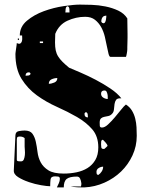

<svg xmlns="http://www.w3.org/2000/svg" viewBox="-20 -787 652 834"><path d="M460 -540Q455 -540 451.5 -553Q448 -566 444.5 -585Q441 -604 435.5 -627Q430 -650 419.5 -669Q409 -688 392.5 -701Q376 -714 350 -714Q310 -714 273 -697Q236 -680 220 -640L219 -603Q219 -583 222 -568.5Q225 -554 232.5 -542Q240 -530 251.5 -518.5Q263 -507 280 -493Q299 -485 330.5 -471.5Q362 -458 395.5 -440.5Q429 -423 459.5 -402.5Q490 -382 507 -360Q490 -361 484.5 -353.5Q479 -346 477.5 -335Q476 -324 475 -312Q474 -300 467 -293Q460 -285 450.5 -283Q441 -281 433 -279.5Q425 -278 419 -273Q413 -268 413 -254Q413 -248 413.5 -240.5Q414 -233 423 -233Q435 -233 449.5 -246.5Q464 -260 478.5 -277Q493 -294 506 -310.5Q519 -327 527 -333Q544 -322 553.5 -306Q563 -290 567.5 -271.5Q572 -253 573 -234Q574 -215 574 -197Q574 -152 555.5 -112Q537 -72 506 -42Q475 -12 433.5 6.5Q392 25 347 27Q343 27 334.5 27Q326 27 316.5 26.5Q307 26 298.5 25Q290 24 287 23H332Q332 19 333 17Q334 10 333 7Q332 -2 328 -11Q324 -20 314 -20Q283 -20 270 -10Q257 0 257 27H227Q231 19 235.5 9Q240 -1 240 -10Q240 -19 232.5 -20Q225 -21 219 -21Q201 -21 199.5 -7Q198 7 198 22Q185 22 158.5 17.5Q132 13 105.5 4Q79 -5 59 -17.5Q39 -30 40 -47L47 -200Q48 -215 62 -217.5Q76 -220 87 -220Q111 -220 121 -206Q131 -192 135.5 -171.5Q140 -151 143 -126.5Q146 -102 157 -81.5Q168 -61 190.5 -47Q213 -33 257 -33Q285 -33 312 -38.5Q339 -44 360 -57Q381 -70 394 -92Q407 -114 407 -147Q407 -195 380.5 -225.5Q354 -256 314 -279Q274 -302 227 -323Q180 -344 140 -373Q100 -402 73.5 -444.5Q47 -487 47 -553Q47 -556 48 -562.5Q49 -569 50 -576.5Q51 -584 52 -590.5Q53 -597 53 -600Q63 -595 68 -598Q73 -601 75 -607.5Q77 -614 76.5 -621.5Q76 -629 76 -633H66Q66 -671 97 -697Q128 -723 170.5 -738.5Q213 -754 257 -760.5Q301 -767 327 -767Q348 -767 378 -766Q408 -765 438 -759Q468 -753 493.5 -741Q519 -729 533 -707L534 -640Q534 -634 534 -623Q534 -612 533.5 -601Q533 -590 533 -582Q533 -574 533 -573Q533 -566 530.5 -553Q528 -540 527 -540ZM282 -733Q282 -736 281.5 -747Q281 -758 273 -760Q266 -758 265 -747Q264 -736 264 -733ZM442 -719Q430 -719 425 -711.5Q420 -704 420 -693Q421 -691 422 -690Q423 -687 427 -687Q427 -686 430 -686Q434 -686 436.5 -690.5Q439 -695 440 -700.5Q441 -706 441.5 -711.5Q442 -717 442 -719ZM60 -613Q57 -613 57 -617Q57 -621 60 -620Q63 -619 63 -616.5Q63 -614 60 -613ZM167 -607H153V-600H167ZM113 -467Q113 -468 110.5 -470.5Q108 -473 107 -473Q91 -473 91 -458Q95 -458 103 -459Q111 -460 113 -467ZM229 -448Q216 -448 204 -442.5Q192 -437 192 -423Q203 -423 216 -428.5Q229 -434 229 -448ZM448 -357Q448 -361 448 -367Q448 -373 446.5 -379Q445 -385 442.5 -389.5Q440 -394 434 -394Q419 -394 419 -380Q419 -369 428.5 -363Q438 -357 448 -357ZM362 -277Q362 -282 361 -290Q360 -298 353 -300Q352 -300 349.5 -297.5Q347 -295 347 -293Q347 -277 362 -277ZM87 -187Q79 -194 66 -194Q60 -194 56.5 -192Q53 -190 53 -180V-93Q53 -87 61 -86.5Q69 -86 71 -86Q80 -86 83.5 -94.5Q87 -103 88 -113.5Q89 -124 88 -134.5Q87 -145 87 -150ZM433 -140Q436 -142 441 -147Q446 -152 447 -153Q447 -156 444.5 -160Q442 -164 438.5 -168Q435 -172 431.5 -175.5Q428 -179 427 -180Q420 -179 419.5 -171.5Q419 -164 419 -160Q419 -154 420 -147Q421 -140 430 -140ZM428 -63Q418 -63 408.5 -57Q399 -51 399 -40Q399 -36 400 -32Q401 -28 407 -27Q416 -33 422 -42.5Q428 -52 428 -63Z"/></svg>

Font: Genkaimincho
Style: Regular
Weight: 800
Designer: Dr. Ken Lunde (project architect, glyph set definition & overall production); Masataka HATTORI \u670D \u90E8 \u6B63 \u8C
Foundry: Adobe Systems Incorporated
Version: Version 1.00